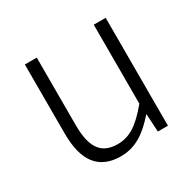

<svg xmlns="http://www.w3.org/2000/svg" viewBox="-125 -672 838 823"><g transform="rotate(-30 294.5 -260.5)"><path d="M253 13C327 13 382 -28 434 -88H436L441 0H491V-534H432V-143C372 -71 327 -39 266 -39C184 -39 150 -90 150 -200V-534H91V-193C91 -55 143 13 253 13Z"/></g></svg>

Font: Noto Sans SC Light
Style: Regular
Weight: 300
Designer: Ryoko NISHIZUKA 西塚涼子 (kana, bopomofo & ideographs); Paul D. Hunt (Latin, Greek & Cyrillic); Sandoll Communications 산돌커뮤니
Foundry: Adobe
Version: Version 2.004;hotconv 1.0.118;makeotfexe 2.5.65603